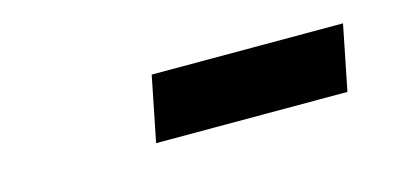

<svg xmlns="http://www.w3.org/2000/svg" viewBox="-28 -783 596 285"><g transform="rotate(-15 270.0 -640.0)"><path d="M188 -590H482L502 -690H208Z"/></g></svg>

Font: Source Sans Pro Black
Style: Italic
Weight: 900
Italic angle: -11°
Designer: Paul D. Hunt
Foundry: Adobe Systems Incorporated
Version: Version 3.006;hotconv 1.0.111;makeotfexe 2.5.65597